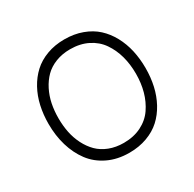

<svg xmlns="http://www.w3.org/2000/svg" viewBox="-155 -866 1054 1042"><g transform="rotate(-30 372.0 -345.0)"><path d="M371.1 9.8Q296.4 9.8 237.5 -18.6Q178.7 -46.9 142.1 -95.9Q105.5 -145 86.7 -208.5Q67.9 -272 67.9 -345.2Q67.9 -403.3 79.6 -455.8Q91.3 -508.3 115.7 -553Q140.1 -597.7 175.5 -630.4Q210.9 -663.1 261 -681.6Q311 -700.2 371.1 -700.2Q431.6 -700.2 482.2 -681.6Q532.7 -663.1 568.1 -630.6Q603.5 -598.1 627.9 -553.2Q652.3 -508.3 664.1 -455.8Q675.8 -403.3 675.8 -345.2Q675.8 -286.6 664.1 -234.4Q652.3 -182.1 627.9 -137.2Q603.5 -92.3 568.1 -59.8Q532.7 -27.3 482.2 -8.8Q431.6 9.8 371.1 9.8ZM371.1 -51.8Q433.6 -51.8 481.7 -75.9Q529.8 -100.1 558.3 -141.8Q586.9 -183.6 601.1 -234.9Q615.2 -286.1 615.2 -345.2Q615.2 -403.8 601.1 -455.3Q586.9 -506.8 558.3 -548.3Q529.8 -589.8 481.7 -614Q433.6 -638.2 371.1 -638.2Q321.8 -638.2 281 -622.3Q240.2 -606.4 212.6 -578.9Q185.1 -551.3 166 -513.7Q147 -476.1 138.4 -433.8Q129.9 -391.6 129.9 -345.2Q129.9 -298.3 138.4 -256.1Q147 -213.9 166 -176.3Q185.1 -138.7 212.6 -111.1Q240.2 -83.5 281 -67.6Q321.8 -51.8 371.1 -51.8Z"/></g></svg>

Font: HK Grotesk Light
Style: Regular
Weight: 300
Designer: Alfredo Marco Pradil and Stefan Peev
Foundry: Hanken Design Co.
Version: Version 1.045;PS 001.045;hotconv 1.0.88;makeotf.lib2.5.64775